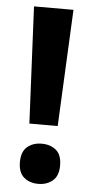

<svg xmlns="http://www.w3.org/2000/svg" viewBox="-53 -746 379 790"><g transform="rotate(5 136.5 -351.0)"><path d="M195 -232H78L55 -714H218ZM53 -71Q53 -114 76.5 -134Q100 -154 136 -154Q172 -154 195.5 -134.5Q219 -115 219 -71Q219 -28 195 -8Q171 12 136 12Q100 12 76.5 -8Q53 -28 53 -71Z"/></g></svg>

Font: Noto Sans Lao SemiCondensed
Style: Bold
Weight: 700
Width: 4
Designer: Monotype Design Team
Foundry: Monotype Imaging Inc.
Version: Version 2.003; ttfautohint (v1.8.4.7-5d5b)